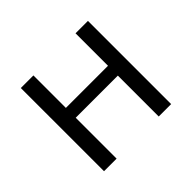

<svg xmlns="http://www.w3.org/2000/svg" viewBox="-119 -642 796 796"><g transform="rotate(-45 279.0 -244.0)"><path d="M475.6 0H402.8V-239.7H155.8V0H82V-487.8H155.8V-297.4H402.8V-487.8H475.6Z"/></g></svg>

Font: Acari Sans
Style: Regular
Weight: 400
Designer: Alfredo Marco Pradil and Stefan Peev
Foundry: Hanken Design Co.
Version: Version 1.045;February 4, 2021;FontCreator 13.0.0.2655 64-bi